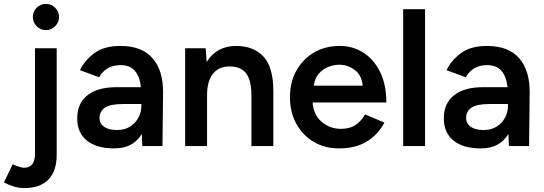

<svg xmlns="http://www.w3.org/2000/svg" viewBox="-79 -747 2780 982"><path d="M156 -593Q128 -593 108.5 -613Q89 -633 89 -660Q89 -688 108.5 -707.5Q128 -727 156 -727Q183 -727 203 -707.5Q223 -688 223 -660Q223 -633 203 -613Q183 -593 156 -593ZM45 215Q-4 215 -59 186L-14 93Q25 111 44 111Q100 111 100 39V-500H211V45Q211 128 168.5 171.5Q126 215 45 215Z M505 12Q415 12 365.5 -28Q316 -68 316 -141Q316 -219 368.5 -260Q421 -301 515 -301H642Q636 -355 611 -384.5Q586 -414 537 -414Q464 -414 428 -352L330 -388Q353 -437 402.5 -474.5Q452 -512 537 -512Q647 -512 701.5 -449Q756 -386 755 -274L752 0H649L646 -62Q625 -26 590 -7Q555 12 505 12ZM519 -82Q575 -82 609.5 -118.5Q644 -155 644 -207V-215H551Q484 -215 457 -196Q430 -177 430 -144Q430 -115 453.5 -98.5Q477 -82 519 -82Z M868 0V-500H973L978 -430Q1029 -512 1129 -512Q1218 -512 1268.5 -457.5Q1319 -403 1319 -282V0H1207V-256Q1207 -316 1193 -348.5Q1179 -381 1154.5 -394Q1130 -407 1098 -407Q1041 -408 1010.5 -370Q980 -332 980 -261V0Z M1655 12Q1582 12 1525.5 -21.5Q1469 -55 1436.5 -114Q1404 -173 1404 -250Q1404 -327 1437 -386Q1470 -445 1527 -478.5Q1584 -512 1659 -512Q1726 -512 1780 -477.5Q1834 -443 1865.5 -378Q1897 -313 1897 -223H1520Q1524 -160 1566 -124Q1608 -88 1665 -88Q1711 -88 1741 -109Q1771 -130 1788 -162L1887 -120Q1855 -59 1797.5 -23.5Q1740 12 1655 12ZM1656 -416Q1628 -416 1599.5 -404.5Q1571 -393 1550.5 -369Q1530 -345 1526 -309H1776Q1771 -363 1735 -389.5Q1699 -416 1656 -416Z M1983 0V-700H2095V0Z M2380 12Q2290 12 2240.5 -28Q2191 -68 2191 -141Q2191 -219 2243.5 -260Q2296 -301 2390 -301H2517Q2511 -355 2486 -384.5Q2461 -414 2412 -414Q2339 -414 2303 -352L2205 -388Q2228 -437 2277.5 -474.5Q2327 -512 2412 -512Q2522 -512 2576.5 -449Q2631 -386 2630 -274L2627 0H2524L2521 -62Q2500 -26 2465 -7Q2430 12 2380 12ZM2394 -82Q2450 -82 2484.5 -118.5Q2519 -155 2519 -207V-215H2426Q2359 -215 2332 -196Q2305 -177 2305 -144Q2305 -115 2328.5 -98.5Q2352 -82 2394 -82Z"/></svg>

Font: Figtree SemiBold
Style: Regular
Weight: 600
Designer: Erik Kennedy
Foundry: Erik Kennedy
Version: Version 2.001; ttfautohint (v1.8.4.7-5d5b);gftools[0.9.27]